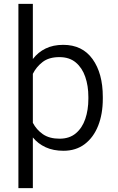

<svg xmlns="http://www.w3.org/2000/svg" viewBox="-20 -770 609 993"><path d="M511.7 -269V-258.8Q511.7 -180.7 487.8 -120.1Q463.9 -59.6 418.5 -24.9Q373 9.8 308.1 9.8Q255.9 9.8 216.3 -8.3Q176.8 -26.4 149.9 -59.1V203.1H75.2V-750H149.9V-464.8Q176.8 -500 215.8 -519Q254.9 -538.1 307.1 -538.1Q405.8 -538.1 458.7 -464.4Q511.7 -390.6 511.7 -269ZM437 -258.8V-269Q437 -326.2 420.9 -372.8Q404.8 -419.4 371.8 -447Q338.9 -474.6 287.1 -474.6Q232.9 -474.6 200.2 -449.2Q167.5 -423.8 149.9 -388.2V-134.8Q168.5 -99.1 201.9 -75.9Q235.4 -52.7 288.1 -52.7Q339.4 -52.7 372.3 -80.6Q405.3 -108.4 421.1 -155Q437 -201.7 437 -258.8Z"/></svg>

Font: Vazirmatn RD UI Light
Style: Regular
Weight: 300
Designer: Saber Rastikerdar
Foundry: Saber Rastikerdar
Version: Version 33.003